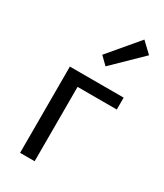

<svg xmlns="http://www.w3.org/2000/svg" viewBox="-195 -860 802 937"><g transform="rotate(30 205.5 -391.0)"><path d="M82 0V-486H385V-419H164V0ZM232 -574 190 -615 331 -782 389 -727Z"/></g></svg>

Font: .
Style: 
Weight: 400
Designer: Paul D. Hunt, Dalton Maag
Foundry: Dalton Maag Ltd
Version: Version 1.200